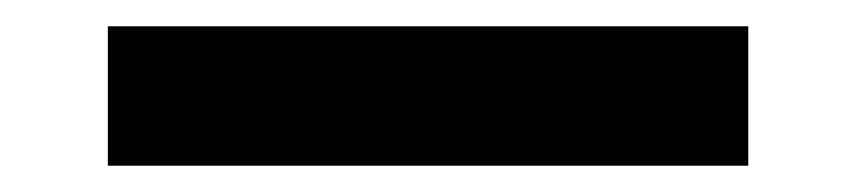

<svg xmlns="http://www.w3.org/2000/svg" viewBox="-20 50 651 146"><path d="M62 176V70H549V176Z"/></svg>

Font: Cairo Play Black
Style: Regular
Weight: 900
Version: Version 3.119